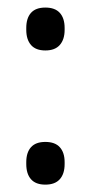

<svg xmlns="http://www.w3.org/2000/svg" viewBox="-20 -479 240 508"><path d="M100 9.5Q74.5 9.5 62 -4.8Q49.5 -19 49.5 -45V-50Q49.5 -75.5 62 -89.5Q74.5 -103.5 100 -103.5Q125.5 -103.5 138.2 -89.5Q151 -75.5 151 -50V-45Q151 -19 138.2 -4.8Q125.5 9.5 100 9.5ZM100 -345.5Q74.5 -345.5 62 -360Q49.5 -374.5 49.5 -400V-405Q49.5 -431 62 -445Q74.5 -459 100 -459Q125.5 -459 138.2 -445Q151 -431 151 -405V-400Q151 -374.5 138.2 -360Q125.5 -345.5 100 -345.5Z"/></svg>

Font: Anek Devanagari Medium
Style: Regular
Weight: 400
Version: Version 1.003